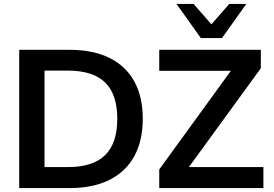

<svg xmlns="http://www.w3.org/2000/svg" viewBox="-20 -959 1395 979"><path d="M78 0V-705H334Q455 -705 538.5 -663.5Q622 -622 665 -543.5Q708 -465 708 -353Q708 -242 665 -163Q622 -84 538.5 -42Q455 0 334 0ZM207 -107H326Q454 -107 516 -168Q578 -229 578 -353Q578 -478 516 -538.5Q454 -599 326 -599H207ZM792 0V-95L1187 -639V-598H792V-705H1310V-611L914 -67V-107H1323V0ZM1004 -765 880 -939H967L1058 -835L1149 -939H1236L1112 -765Z"/></svg>

Font: Mulish ExtraLight
Style: Bold
Weight: 700
Version: Version 3.603